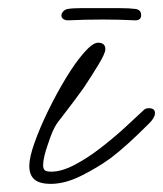

<svg xmlns="http://www.w3.org/2000/svg" viewBox="-20 -445 401 472"><path d="M105 7Q77 7 64.5 -4Q52 -15 52 -37Q52 -58 65 -94.5Q78 -131 98.5 -173Q119 -215 142 -253Q165 -291 186.5 -315.5Q208 -340 221 -340Q239 -340 239 -324Q239 -314 222 -286Q205 -258 185 -228Q177 -217 163 -198Q149 -179 136 -162.5Q123 -146 119 -140Q109 -125 98 -91Q86 -57 86 -39Q86 -31 89.5 -27Q93 -23 106 -23Q131 -23 162 -39Q193 -55 225 -79.5Q257 -104 285.5 -130Q314 -156 334 -175Q338 -179 346 -179Q361 -179 361 -167Q361 -156 347 -142Q320 -115 297 -94Q274 -73 253 -57Q220 -33 180 -13Q140 7 105 7ZM147 -395Q141 -395 136 -398Q131 -401 131 -407Q131 -412 135.5 -417Q140 -422 147 -423Q158 -425 179 -425Q200 -425 225 -425Q250 -425 274 -425Q298 -425 313 -423Q327 -421 327 -408Q327 -395 313 -395Q294 -396 273.5 -396.5Q253 -397 232 -397Q210 -397 189 -396.5Q168 -396 147 -395Z"/></svg>

Font: Oooh Baby
Style: Regular
Weight: 400
Designer: Robert E. Leuschke
Foundry: Robert E. Leuschke
Version: Version 1.011; ttfautohint (v1.8.3)